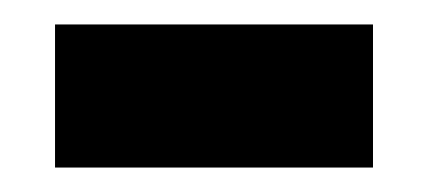

<svg xmlns="http://www.w3.org/2000/svg" viewBox="-20 -351 350 157"><path d="M25 -214V-331H285V-214Z"/></svg>

Font: Noto Serif Ethiopic ExtraBold
Style: Regular
Weight: 800
Version: Version 2.102